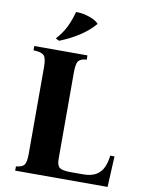

<svg xmlns="http://www.w3.org/2000/svg" viewBox="-95 -947 767 1013"><g transform="rotate(10 288.5 -440.0)"><path d="M58 0V-23Q87 -25 100 -38Q113 -51 113 -100V-565Q113 -614 98.5 -627.5Q84 -641 43 -642V-665H328V-642Q299 -641 286 -627.5Q273 -614 273 -565V-100Q273 -65 288.5 -54Q304 -43 349 -43H414Q459 -43 485 -59.5Q511 -76 523 -104Q535 -132 538 -165H561L553 0ZM229 -880Q246 -881 269.5 -876.5Q293 -872 315.5 -862.5Q338 -853 352 -838Q318 -798 269.5 -767Q221 -736 167 -715L148 -724Q183 -763 201 -802Q219 -841 229 -880Z"/></g></svg>

Font: Bona Nova
Style: Bold
Weight: 700
Designer: Mateusz Machalski
Foundry: Capitalics
Version: Version 4.001; ttfautohint (v1.8.3)